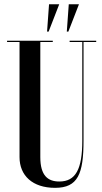

<svg xmlns="http://www.w3.org/2000/svg" viewBox="-20 -896 492 924"><path d="M216 -875.5 206.5 -744H214L265 -875.5ZM311 -875.5 301.5 -744H309L360 -875.5ZM443 -700H315V-694H376V-219.5C376 -82 344.5 -22.5 265.5 -22.5C210.5 -22.5 174 -50.5 174 -140V-694H234V-700H14V-694H74V-140C74 -51 136.5 8 245 8C355.2 8 382 -59.5 382 -219.5V-694H443Z"/></svg>

Font: Picaflor 72 pt
Style: Regular
Weight: 400
Designer: Ariel Martín Pérez
Foundry: Tunera Type Foundry
Version: Version 1.000;hotconv 1.0.109;makeotfexe 2.5.65596